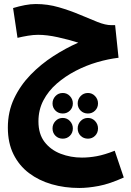

<svg xmlns="http://www.w3.org/2000/svg" viewBox="-20 -543 653 954"><path d="M374 391Q301 391 237 372.5Q173 354 124 317Q75 280 47 223.5Q19 167 19 91Q19 12 50 -53.5Q81 -119 132 -171.5Q183 -224 245 -264Q307 -304 369 -331Q322 -346 267.5 -358Q213 -370 169 -370Q146 -370 119 -365.5Q92 -361 67 -355L45 -503Q75 -512 103.5 -517.5Q132 -523 158 -523Q217 -523 272 -507Q327 -491 375.5 -470.5Q424 -450 464 -434Q504 -418 533 -418H552L569 -256Q518 -250 463 -234Q408 -218 356 -191Q304 -164 262 -127.5Q220 -91 195.5 -44Q171 3 171 60Q171 123 201.5 162.5Q232 202 281.5 221Q331 240 387 240Q423 240 461 233Q499 226 550 206L595 339Q524 371 470.5 381Q417 391 374 391ZM292 21Q270 21 255.5 6.5Q241 -8 241 -29Q241 -50 255.5 -65.5Q270 -81 292 -81Q313 -81 327.5 -65.5Q342 -50 342 -29Q342 -8 327.5 6.5Q313 21 292 21ZM417 21Q395 21 380.5 6.5Q366 -8 366 -29Q366 -50 380.5 -65.5Q395 -81 417 -81Q438 -81 452.5 -65.5Q467 -50 467 -29Q467 -8 452.5 6.5Q438 21 417 21ZM292 146Q270 146 255.5 131.5Q241 117 241 95Q241 74 255.5 58.5Q270 43 292 43Q313 43 327.5 58.5Q342 74 342 95Q342 117 327.5 131.5Q313 146 292 146ZM417 146Q395 146 380.5 131.5Q366 117 366 95Q366 74 380.5 58.5Q395 43 417 43Q438 43 452.5 58.5Q467 74 467 95Q467 117 452.5 131.5Q438 146 417 146Z"/></svg>

Font: Noto Sans Arabic ExtCond ExtBd
Style: Regular
Weight: 800
Width: 2
Designer: Monotype Design Team, Nadine Chahine, Nizar Qandah and Khaled Hosny
Foundry: Monotype Imaging Inc.
Version: Version 2.012; ttfautohint (v1.8.4.7-5d5b)